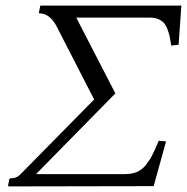

<svg xmlns="http://www.w3.org/2000/svg" viewBox="-20 -666 669 687"><path d="M628.9 -646 619.1 -505.9 592.8 -502.9Q589.8 -522.9 587.2 -535.2Q584.5 -547.4 578.9 -562Q573.2 -576.7 565.9 -584.5Q558.6 -592.3 546.4 -597.7Q534.2 -603 518.1 -603H252.9L393.1 -331.1L391.1 -330.1L108.9 -43H425.8Q451.2 -43 469.2 -50.3Q487.3 -57.6 501.5 -75.2Q515.6 -92.8 524.9 -111.1Q534.2 -129.4 547.9 -162.1L574.2 -160.2L529.8 0L11.2 1L8.8 -1L13.2 -24.9L16.1 -27.8Q39.6 -27.8 51.8 -41L316.9 -310.1L180.2 -576.2Q155.8 -618.2 121.1 -618.2L119.1 -620.1L124 -645L125 -646Z"/></svg>

Font: Common Serif Medium
Style: Italic
Weight: 500
Italic angle: -12°
Designer: Philipp H. Poll, Khaled Hosny
Foundry: Stefan Peev, Context Ltd.
Version: Version 1.026